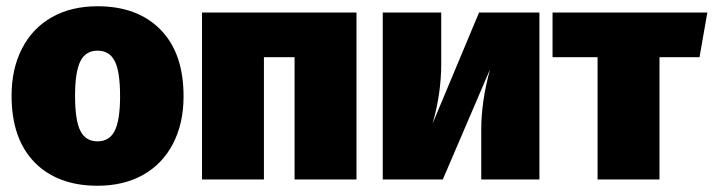

<svg xmlns="http://www.w3.org/2000/svg" viewBox="-20 -574 2282 614"><path d="M567 -266Q567 -180 533.5 -115Q500 -50 438 -15Q376 20 292 20Q164 20 90.5 -55Q17 -130 17 -268Q17 -354 50.5 -419Q84 -484 146 -519Q208 -554 292 -554Q420 -554 493.5 -479Q567 -404 567 -266ZM220 -268Q220 -189 237 -155.5Q254 -122 292 -122Q330 -122 347 -156Q364 -190 364 -266Q364 -345 347 -378.5Q330 -412 292 -412Q254 -412 237 -378Q220 -344 220 -268Z M922 -391H824V0H626V-534H1120V0H922Z M1705 0H1519V-160Q1519 -249 1547 -352L1396 0H1204V-534H1391V-370Q1391 -274 1363 -178L1512 -534H1705Z M2217 -391H2089V0H1891V-391H1747V-534H2242Z"/></svg>

Font: FiraGO Heavy
Style: Regular
Weight: 900
Designer: bBox Type
Foundry: bBox Type GmbH
Version: Version 1.001